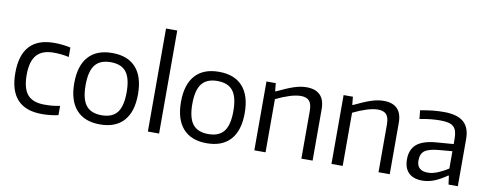

<svg xmlns="http://www.w3.org/2000/svg" viewBox="-67 -1141 3769 1483"><g transform="rotate(10 1818.0 -399.0)"><path d="M304 9Q47 9 47 -269Q47 -549 304 -549Q335 -549 369 -545.5Q403 -542 432 -535V-461Q402 -468 372 -471Q342 -474 313 -474Q222 -474 179 -424.5Q136 -375 136 -270Q136 -163 177.5 -114.5Q219 -66 311 -66Q344 -66 371.5 -68.5Q399 -71 432 -78V-5Q408 1 373 5Q338 9 304 9Z M759 -62Q843 -62 881.5 -111.5Q920 -161 920 -270Q920 -379 881.5 -428.5Q843 -478 759 -478Q676 -478 637 -428.5Q598 -379 598 -270Q598 -161 637 -111.5Q676 -62 759 -62ZM509 -270Q509 -407 573 -478.5Q637 -550 759 -550Q881 -550 945 -478.5Q1009 -407 1009 -270Q1009 -133 945 -61.5Q881 10 759 10Q637 10 573 -62Q509 -134 509 -270Z M1134 -808H1222V0H1134Z M1596 -62Q1680 -62 1718.5 -111.5Q1757 -161 1757 -270Q1757 -379 1718.5 -428.5Q1680 -478 1596 -478Q1513 -478 1474 -428.5Q1435 -379 1435 -270Q1435 -161 1474 -111.5Q1513 -62 1596 -62ZM1346 -270Q1346 -407 1410 -478.5Q1474 -550 1596 -550Q1718 -550 1782 -478.5Q1846 -407 1846 -270Q1846 -133 1782 -61.5Q1718 10 1596 10Q1474 10 1410 -62Q1346 -134 1346 -270Z M1969 -540H2042L2048 -477H2053Q2093 -496 2125.5 -510Q2158 -524 2185.5 -533Q2213 -542 2237 -546Q2261 -550 2284 -550Q2353 -550 2389.5 -513.5Q2426 -477 2426 -402V0H2338V-373Q2338 -429 2317 -452.5Q2296 -476 2251 -476Q2213 -476 2162.5 -460Q2112 -444 2057 -417V0H1969Z M2574 -540H2647L2653 -477H2658Q2698 -496 2730.5 -510Q2763 -524 2790.5 -533Q2818 -542 2842 -546Q2866 -550 2889 -550Q2958 -550 2994.5 -513.5Q3031 -477 3031 -402V0H2943V-373Q2943 -429 2922 -452.5Q2901 -476 2856 -476Q2818 -476 2767.5 -460Q2717 -444 2662 -417V0H2574Z M3318 -63Q3354 -63 3395.5 -80Q3437 -97 3477 -123V-259L3372 -250Q3294 -243 3262.5 -219.5Q3231 -196 3231 -144Q3231 -63 3318 -63ZM3286 5Q3216 5 3179 -31.5Q3142 -68 3142 -137Q3142 -215 3191 -256Q3240 -297 3348 -305L3477 -315V-354Q3477 -389 3470.5 -412.5Q3464 -436 3448.5 -450.5Q3433 -465 3407 -471Q3381 -477 3342 -477Q3308 -477 3268.5 -473Q3229 -469 3183 -460L3176 -527Q3229 -537 3272.5 -541.5Q3316 -546 3360 -546Q3465 -546 3515 -503Q3565 -460 3565 -369V0H3492L3483 -68H3477Q3428 -33 3381 -14Q3334 5 3286 5Z"/></g></svg>

Font: EncodeSans
Style: Regular
Weight: 400
Designer: Pablo Impallari, Andres Torresi
Foundry: Pablo Impallari, Andres Torresi
Version: Version 1.000; ttfautohint (v1.4.1)